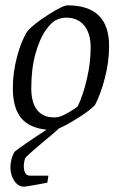

<svg xmlns="http://www.w3.org/2000/svg" viewBox="-20 -477 459 718"><path d="M388 -305Q388 -246 372 -184.5Q356 -123 335 -84Q319 -66 275 -38Q231 -10 201 3Q178 24 146 50Q136 58 105.5 84.5Q75 111 74 115Q69 130 69 145Q69 160 74.5 170Q80 180 92 180H161L157 206L137 210Q125 212 100.5 216.5Q76 221 70 221Q48 221 33.5 199.5Q19 178 19 148Q19 118 34 91Q59 70 154 8Q88 1 58 -37Q28 -75 28 -147Q28 -206 44 -266Q60 -326 83 -361Q106 -387 160.5 -422Q215 -457 233 -457Q388 -457 388 -305ZM319 -300Q319 -352 295 -381.5Q271 -411 227 -411Q208 -411 190 -402Q172 -394 150 -362.5Q128 -331 112.5 -275.5Q97 -220 97 -147Q97 -93 119 -65.5Q141 -38 181 -38Q194 -38 200 -40Q213 -43 236.5 -56.5Q260 -70 271 -80Q291 -122 305 -182Q319 -242 319 -300Z"/></svg>

Font: Grenze Light
Style: Italic
Weight: 300
Italic angle: -10°
Designer: Renata Polastri
Foundry: Omnibus-Type
Version: Version 1.002; ttfautohint (v1.8)